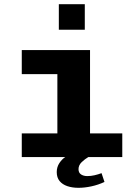

<svg xmlns="http://www.w3.org/2000/svg" viewBox="-20 -750 640 917"><path d="M84 0V-113H254V-396H84V-511H410V-113H564V0ZM261 -608V-730H385V-608ZM355 147Q325 147 301.5 139Q278 131 264.5 114.5Q251 98 251 72Q251 48 263.5 29Q276 10 292 0H402Q385 10 370 24.5Q355 39 355 58Q355 75 367 83Q379 91 397 91Q414 91 431.5 87Q449 83 465 77L479 119Q449 133 416.5 140Q384 147 355 147Z"/></svg>

Font: Chivo Mono Medium
Style: Bold
Weight: 700
Monospace: yes
Version: Version 1.008